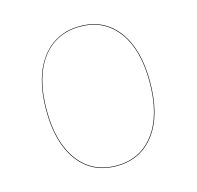

<svg xmlns="http://www.w3.org/2000/svg" viewBox="-84 -615 728 711"><g transform="rotate(-15 279.5 -259.0)"><path d="M479 -262Q479 -133 425.5 -62Q372 9 279 9Q186 9 133 -62Q80 -133 80 -258Q80 -386 134.5 -456.5Q189 -527 281 -527Q373 -527 426 -457Q479 -387 479 -262ZM82 -258Q82 -134 134.5 -63.5Q187 7 279 7Q371 7 424 -63.5Q477 -134 477 -262Q477 -386 424.5 -455.5Q372 -525 281 -525Q189 -525 135.5 -455Q82 -385 82 -258Z"/></g></svg>

Font: FiraGO Two
Style: Regular
Weight: 100
Designer: bBox Type
Foundry: bBox Type GmbH
Version: Version 1.001